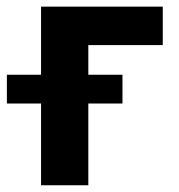

<svg xmlns="http://www.w3.org/2000/svg" viewBox="-65 -550 531 570"><path d="M418.2 -416.1H197.2V0H56.9V-530.3H418.2ZM-44.6 -328.1H298.6V-242.7H-44.6Z"/></svg>

Font: Pretendard JP Variable
Style: Regular
Weight: 400
Designer: Base glyphs from Inter by Rasmus Andersson; Hangul glyphs from Noto Sans CJK(Source Han Sans) by Jang Soo-young and Kang
Foundry: Kil Hyung-jin
Version: Version 1.307;Glyphs 3.2 (3192)